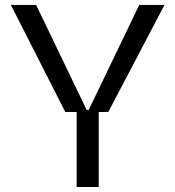

<svg xmlns="http://www.w3.org/2000/svg" viewBox="-20 -747 701 767"><path d="M23.4 -727.3H124.3L326 -308.2H334.5L536.2 -727.3H637.1L412.6 -299.7H374.3V0H286.2V-299.7H240.8Z"/></svg>

Font: Riot Sans
Style: Regular
Weight: 400
Designer: Rasmus Andersson
Foundry: rsms
Version: Version 3.005